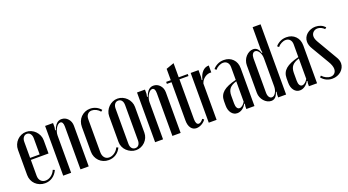

<svg xmlns="http://www.w3.org/2000/svg" viewBox="-52 -1243 3259 1796"><g transform="rotate(-20 1578.0 -345.0)"><path d="M32 -372Q32 -399 42 -423Q52 -447 69.5 -465Q87 -483 110.5 -493.5Q134 -504 160 -504Q186 -504 209.5 -493.5Q233 -483 250.5 -465Q268 -447 278.5 -423.5Q289 -400 289 -373V-242H113V-84Q113 -52 131 -32.5Q149 -13 178 -13Q207 -13 233.5 -32.5Q260 -52 274 -85L292 -77Q273 -36 240 -13.5Q207 9 165 9Q137 9 112.5 -1Q88 -11 70 -28.5Q52 -46 42 -70Q32 -94 32 -121ZM208 -262V-422Q208 -450 195 -467Q182 -484 161 -484Q140 -484 126.5 -467Q113 -450 113 -422V-262Z M428 -423Q455 -503 511 -503Q549 -503 575 -474.5Q601 -446 601 -404V0H519V-426Q519 -477 490 -477Q479 -477 467.5 -467.5Q456 -458 447 -443Q438 -428 432 -409Q426 -390 426 -372V0H347V-495H426V-454L421 -425Z M667 -368Q667 -397 676.5 -421.5Q686 -446 703.5 -464Q721 -482 744.5 -492.5Q768 -503 795 -503Q827 -503 854.5 -490Q882 -477 901 -453L886 -441Q871 -460 849 -471Q827 -482 806 -482Q780 -482 764 -464Q748 -446 748 -415V-88Q748 -54 765 -33.5Q782 -13 811 -13Q839 -13 865 -31.5Q891 -50 904 -79L922 -71Q904 -33 871.5 -12Q839 9 798 9Q770 9 746 -1Q722 -11 704.5 -29Q687 -47 677 -71Q667 -95 667 -123Z M1069 -504Q1095 -504 1118.5 -493.5Q1142 -483 1159.5 -465.5Q1177 -448 1187.5 -424.5Q1198 -401 1198 -375V-118Q1198 -92 1188 -69Q1178 -46 1160.5 -28.5Q1143 -11 1120 -1Q1097 9 1071 9Q1045 9 1021.5 -1.5Q998 -12 980 -29Q962 -46 951.5 -69.5Q941 -93 941 -118V-375Q941 -401 951.5 -424.5Q962 -448 979.5 -465.5Q997 -483 1020 -493.5Q1043 -504 1069 -504ZM1070 -484Q1048 -484 1035 -467Q1022 -450 1022 -422V-72Q1022 -44 1035 -27.5Q1048 -11 1070 -11Q1092 -11 1104.5 -27.5Q1117 -44 1117 -72V-422Q1117 -451 1104.5 -467.5Q1092 -484 1070 -484Z M1343 -423Q1370 -503 1426 -503Q1464 -503 1490 -474.5Q1516 -446 1516 -404V0H1434V-426Q1434 -477 1405 -477Q1394 -477 1382.5 -467.5Q1371 -458 1362 -443Q1353 -428 1347 -409Q1341 -390 1341 -372V0H1262V-495H1341V-454L1336 -425Z M1672 9Q1638 9 1618 -18.5Q1598 -46 1598 -94V-475H1552V-495H1598V-608L1677 -636V-495H1767V-475H1677V-78Q1677 -52 1684.5 -37.5Q1692 -23 1706 -23Q1727 -23 1751 -55L1766 -43Q1749 -19 1723 -5Q1697 9 1672 9Z M1874 -495V-427L1870 -398L1877 -396Q1888 -446 1914.5 -474.5Q1941 -503 1979 -503V-434Q1945 -438 1915 -417Q1885 -396 1874 -361V0H1796V-495Z M1999 -142Q1999 -199 2039.5 -233.5Q2080 -268 2170 -290V-416Q2170 -446 2154.5 -463.5Q2139 -481 2113 -481Q2092 -481 2069.5 -469.5Q2047 -458 2033 -440L2018 -453Q2035 -474 2063 -488.5Q2091 -503 2127 -503Q2182 -503 2216.5 -468Q2251 -433 2251 -376V0H2170V-26L2174 -51L2168 -53Q2152 -24 2128.5 -8Q2105 8 2079 8Q2044 8 2021.5 -21Q1999 -50 1999 -98ZM2114 -29Q2128 -29 2143.5 -41Q2159 -53 2170 -73V-276Q2121 -261 2100.5 -235.5Q2080 -210 2080 -165V-87Q2080 -60 2089 -44.5Q2098 -29 2114 -29Z M2491 -55 2485 -57Q2474 -22 2457.5 -6.5Q2441 9 2417 9Q2397 9 2378.5 -0.5Q2360 -10 2345.5 -26.5Q2331 -43 2322.5 -64Q2314 -85 2314 -108V-382Q2314 -406 2322.5 -428.5Q2331 -451 2346 -467.5Q2361 -484 2380 -494Q2399 -504 2420 -504Q2443 -504 2459 -489.5Q2475 -475 2485 -443L2492 -445L2487 -474V-699H2566V0H2487V-27ZM2487 -390Q2487 -408 2482.5 -424Q2478 -440 2470.5 -452.5Q2463 -465 2453 -472.5Q2443 -480 2432 -480Q2415 -480 2405 -464Q2395 -448 2395 -422V-81Q2395 -54 2405.5 -37.5Q2416 -21 2433 -21Q2455 -21 2471 -48Q2487 -75 2487 -111Z M2622 -142Q2622 -199 2662.5 -233.5Q2703 -268 2793 -290V-416Q2793 -446 2777.5 -463.5Q2762 -481 2736 -481Q2715 -481 2692.5 -469.5Q2670 -458 2656 -440L2641 -453Q2658 -474 2686 -488.5Q2714 -503 2750 -503Q2805 -503 2839.5 -468Q2874 -433 2874 -376V0H2793V-26L2797 -51L2791 -53Q2775 -24 2751.5 -8Q2728 8 2702 8Q2667 8 2644.5 -21Q2622 -50 2622 -98ZM2737 -29Q2751 -29 2766.5 -41Q2782 -53 2793 -73V-276Q2744 -261 2723.5 -235.5Q2703 -210 2703 -165V-87Q2703 -60 2712 -44.5Q2721 -29 2737 -29Z M3119 -450Q3105 -464 3088 -472.5Q3071 -481 3053 -481Q3027 -481 3009.5 -464.5Q2992 -448 2992 -422Q2992 -398 3011 -365L3128 -165Q3149 -132 3149 -99Q3149 -77 3139 -57Q3129 -37 3112.5 -22.5Q3096 -8 3073.5 0.5Q3051 9 3025 9Q2993 9 2966 -4Q2939 -17 2919 -42L2932 -55Q2950 -35 2972 -24.5Q2994 -14 3014 -14Q3040 -14 3055.5 -30Q3071 -46 3071 -72Q3071 -105 3043 -151L2942 -322Q2918 -361 2918 -396Q2918 -419 2927.5 -438.5Q2937 -458 2953.5 -472Q2970 -486 2992 -494.5Q3014 -503 3039 -503Q3096 -503 3134 -463Z"/></g></svg>

Font: Moniqa SemBd Narrow Heading
Style: Regular
Weight: 600
Width: 4
Designer: Rajesh Rajput
Foundry: Rajesh Rajput
Version: Version 1.000